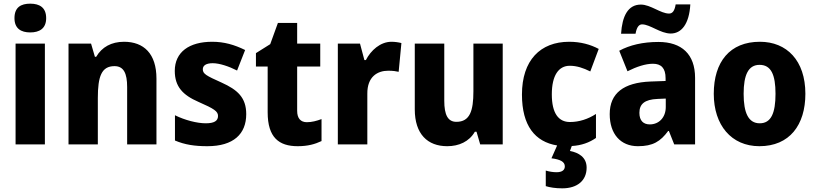

<svg xmlns="http://www.w3.org/2000/svg" viewBox="-20 -788 4458 1048"><path d="M145 -768C94 -768 59 -748 59 -689C59 -632 95 -611 145 -611C195 -611 232 -632 232 -689C232 -747 196 -768 145 -768ZM225 -550H65V0H225Z M657 -560C588 -560 536 -531 505 -478H498L477 -550H354V0H514V-253C514 -371 534 -427 605 -427C655 -427 674 -388 674 -313V0H834V-359C834 -495 765 -560 657 -560Z M1324 -165C1324 -256 1276 -298 1190 -337C1105 -375 1087 -385 1087 -410C1087 -431 1106 -443 1141 -443C1178 -443 1229 -426 1274 -403L1318 -515C1259 -544 1203 -560 1138 -560C1013 -560 934 -504 934 -401C934 -315 978 -269 1063 -232C1150 -194 1170 -180 1170 -155C1170 -128 1149 -115 1103 -115C1056 -115 989 -132 935 -159V-21C989 2 1043 10 1112 10C1255 10 1324 -57 1324 -165Z M1655 -121C1621 -121 1602 -142 1602 -183V-425H1728V-550H1602V-663H1497L1455 -547L1377 -498V-425H1441V-175C1441 -37 1503 10 1605 10C1660 10 1699 -1 1735 -18V-138C1708 -128 1682 -121 1655 -121Z M2117 -560C2056 -560 2004 -513 1977 -460H1969L1945 -550H1824V0H1985V-276C1984 -370 2041 -402 2099 -402C2126 -402 2143 -399 2156 -396L2171 -553C2156 -557 2135 -560 2117 -560Z M2724 -550H2564V-290C2564 -183 2545 -123 2471 -123C2424 -123 2405 -162 2405 -238V-550H2244V-191C2244 -56 2314 10 2421 10C2485 10 2541 -15 2572 -69H2581L2601 0H2724Z M3182 127C3182 70 3138 45 3091 36L3101 9C3154 6 3197 -10 3233 -35V-166C3190 -138 3141 -122 3091 -122C3029 -122 2992 -169 2992 -273C2992 -376 3029 -429 3090 -429C3128 -429 3164 -417 3202 -398L3248 -521C3203 -545 3149 -560 3087 -560C2929 -560 2829 -459 2829 -272C2829 -102 2900 -14 3021 6L2990 76C3038 82 3063 95 3063 120C3063 141 3047 152 3018 152C2999 152 2979 149 2959 143V228C2981 235 3012 240 3049 240C3132 240 3182 197 3182 127Z M3370 -604H3449C3456 -644 3470 -655 3485 -655C3528 -655 3585 -605 3641 -605C3699 -605 3742 -656 3748 -764H3668C3662 -726 3649 -714 3632 -714C3586 -714 3531 -763 3478 -763C3407 -763 3376 -699 3370 -604ZM3574 -559C3489 -559 3417 -542 3360 -511L3405 -399C3455 -424 3503 -440 3544 -440C3588 -440 3613 -417 3613 -361V-346L3530 -343C3385 -337 3308 -280 3308 -165C3308 -57 3367 10 3462 10C3544 10 3585 -16 3627 -73H3631L3660 0H3774V-363C3774 -492 3701 -559 3574 -559ZM3569 -248 3614 -250V-204C3614 -146 3576 -109 3527 -109C3492 -109 3470 -129 3470 -172C3470 -220 3498 -245 3569 -248Z M4376 -276C4376 -458 4274 -560 4128 -560C3964 -560 3876 -451 3876 -276C3876 -105 3972 10 4125 10C4290 10 4376 -106 4376 -276ZM4039 -276C4039 -380 4065 -434 4126 -434C4189 -434 4213 -380 4213 -276C4213 -171 4189 -115 4127 -115C4065 -115 4039 -172 4039 -276Z"/></svg>

Font: Noto Sans Lao SemiCondensed ExtraBold
Style: Regular
Weight: 800
Width: 4
Designer: Monotype Design Team
Foundry: Monotype Imaging Inc.
Version: Version 2.003